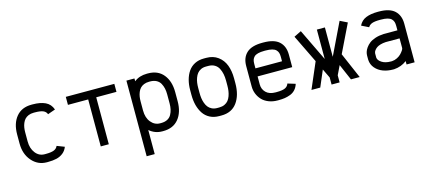

<svg xmlns="http://www.w3.org/2000/svg" viewBox="-54 -1011 3782 1687"><g transform="rotate(-15 1837.0 -167.5)"><path d="M267.6 -438.5H257.8Q231 -438.5 210.2 -429.7Q189.5 -420.9 176.8 -407Q164.1 -393.1 156 -373.5Q147.9 -354 144.8 -334Q141.6 -314 141.6 -291.5V-208.5Q141.6 -145 174.1 -103Q206.5 -61 257.8 -61H267.6Q317.9 -61 343 -71.5Q368.2 -82 377 -105L445.3 -78.6Q432.6 -44.9 406.2 -24.2Q379.9 -3.4 346.4 4.4Q313 12.2 267.6 12.2H257.8Q176.8 12.2 122.6 -50.3Q68.4 -112.8 68.4 -208.5V-291.5Q68.4 -391.1 117.9 -451.4Q167.5 -511.7 257.8 -511.7H267.6Q337.9 -511.7 383.1 -490.2Q428.2 -468.8 446.3 -417.5L377 -393.1Q369.1 -416.5 344.5 -427.5Q319.8 -438.5 267.6 -438.5Z M1008.3 -500V-427.2H824.2V0H751V-427.2H566.9V-500Z M1191.4 188H1118.2V-500H1191.4V-474.6Q1238.3 -512.2 1307.6 -512.2H1317.4Q1407.7 -512.2 1457 -451.4Q1506.3 -390.6 1506.3 -291.5V-208.5Q1506.3 -108.4 1457 -48.1Q1407.7 12.2 1317.4 12.2H1307.6Q1241.7 12.2 1191.4 -31.2ZM1191.4 -208.5Q1191.4 -142.1 1224.9 -101.6Q1258.3 -61 1307.6 -61H1317.4Q1350.6 -61 1374.3 -73.5Q1397.9 -85.9 1410.2 -108.2Q1422.4 -130.4 1427.7 -154.8Q1433.1 -179.2 1433.1 -208.5V-291.5Q1433.1 -320.3 1427.7 -344.7Q1422.4 -369.1 1410.2 -391.4Q1397.9 -413.6 1374.3 -426.3Q1350.6 -439 1317.4 -439H1307.6Q1280.8 -439 1260 -430.2Q1239.3 -421.4 1226.6 -407.5Q1213.9 -393.6 1205.8 -373.8Q1197.8 -354 1194.6 -334Q1191.4 -314 1191.4 -291.5Z M1847.2 -438.5H1825.2Q1798.8 -438.5 1778.3 -428.5Q1757.8 -418.5 1745.4 -402.6Q1732.9 -386.7 1724.9 -364.7Q1716.8 -342.8 1713.9 -320.8Q1710.9 -298.8 1710.9 -273.9V-230Q1710.9 -204.6 1713.9 -181.9Q1716.8 -159.2 1724.9 -136.5Q1732.9 -113.8 1745.6 -97.7Q1758.3 -81.5 1778.8 -71.3Q1799.3 -61 1826.2 -61H1845.7Q1873 -61 1894.3 -70.8Q1915.5 -80.6 1928.5 -96.7Q1941.4 -112.8 1949.5 -135.3Q1957.5 -157.7 1960.7 -180.4Q1963.9 -203.1 1963.9 -229.5V-274.4Q1963.9 -305.7 1958.5 -332.8Q1953.1 -359.9 1940.7 -384.8Q1928.2 -409.7 1904.3 -424.1Q1880.4 -438.5 1847.2 -438.5ZM2037.1 -274.4V-229.5Q2037.1 -121.1 1988.3 -54.4Q1939.5 12.2 1845.7 12.2H1826.2Q1778.3 12.2 1741.7 -6.8Q1705.1 -25.9 1682.6 -59.6Q1660.2 -93.3 1648.9 -136.2Q1637.7 -179.2 1637.7 -230V-273.9Q1637.7 -324.2 1649.2 -366.7Q1660.6 -409.2 1683.1 -441.9Q1705.6 -474.6 1741.9 -493.2Q1778.3 -511.7 1825.2 -511.7H1847.2Q1909.7 -511.7 1953.4 -479.5Q1997.1 -447.3 2017.1 -394.8Q2037.1 -342.3 2037.1 -274.4Z M2482.9 -310.5V-351.1Q2482.9 -372.6 2478.3 -387.5Q2473.6 -402.3 2461.4 -414.6Q2449.2 -426.8 2425.8 -432.9Q2402.3 -439 2367.2 -439H2357.4Q2321.8 -439 2298.3 -432.9Q2274.9 -426.8 2262.7 -414.6Q2250.5 -402.3 2245.8 -387.5Q2241.2 -372.6 2241.2 -351.1V-310.5ZM2241.2 -237.3V-164.6Q2241.2 -120.6 2271.2 -90.8Q2301.3 -61 2357.4 -61H2367.2Q2421.4 -61 2445.8 -73Q2470.2 -85 2477.5 -109.4L2547.9 -87.9Q2538.6 -57.1 2519.5 -36.4Q2500.5 -15.6 2474.4 -5.6Q2448.2 4.4 2423.1 8.3Q2397.9 12.2 2367.2 12.2H2357.4Q2312.5 12.2 2275.6 -2.7Q2238.8 -17.6 2215.8 -42.5Q2192.9 -67.4 2180.4 -98.9Q2168 -130.4 2168 -164.6V-351.1Q2168 -427.2 2213.9 -469.7Q2259.8 -512.2 2357.4 -512.2H2367.2Q2464.8 -512.2 2510.5 -469.7Q2556.2 -427.2 2556.2 -351.1V-237.3Z M2850.6 -232.9V-500H2923.8V-232.9L3063.5 -522.9L3129.9 -490.2L3005.4 -233.9L3106.4 0H3026.9L2963.4 -146.5L2923.8 -64.5V0H2850.6V-64.5L2810.5 -147.5L2747.6 0H2667.5L2768.6 -234.9L2644.5 -490.2L2710.9 -522.9Z M3217.8 -164.6Q3217.8 -180.2 3222.9 -197.5Q3228 -214.8 3241.9 -234.6Q3255.9 -254.4 3276.4 -270.3Q3296.9 -286.1 3330.8 -297.4Q3364.7 -308.6 3407.2 -310.5H3532.7V-351.1Q3532.7 -372.6 3528.1 -387.5Q3523.4 -402.3 3511.2 -414.6Q3499 -426.8 3475.6 -432.9Q3452.1 -439 3417 -439H3407.2Q3358.9 -439 3334.5 -429.7Q3310.1 -420.4 3300.3 -400.9L3234.9 -433.1Q3256.3 -477.1 3300 -494.6Q3343.8 -512.2 3407.2 -512.2H3417Q3514.6 -512.2 3560.3 -469.7Q3606 -427.2 3606 -351.1V0H3532.7V-30.8Q3482.4 7.8 3417 12.2H3407.2Q3357.9 12.2 3316.4 -3.4Q3274.9 -19 3247.6 -51Q3220.2 -83 3217.8 -126.5ZM3417 -61Q3441.9 -62.5 3464.8 -74.2Q3487.8 -85.9 3501.7 -100.8Q3515.6 -115.7 3524.2 -128.9Q3532.7 -142.1 3532.7 -148.9V-237.3H3407.2Q3379.9 -235.8 3358.4 -229.5Q3336.9 -223.1 3324.7 -214.6Q3312.5 -206.1 3304.4 -195.8Q3296.4 -185.5 3293.7 -178Q3291 -170.4 3291 -164.6V-126.5Q3293.5 -101.6 3325 -81.3Q3356.4 -61 3407.2 -61Z"/></g></svg>

Font: Anka/Coder Condensed
Style: Regular
Weight: 400
Width: 4
Monospace: yes
Version: Version 1.100